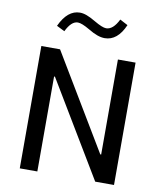

<svg xmlns="http://www.w3.org/2000/svg" viewBox="-96 -983 896 1061"><g transform="rotate(10 351.5 -453.0)"><path d="M517.6 -153.3H512.7L192.9 -686.5H87.9V0H186.5V-532.7H191.4L511.2 0H616.7V-686.5H517.6ZM198.7 -789.1C218.3 -829.6 240.2 -849.6 264.6 -849.6C279.3 -849.6 301.3 -840.8 330.6 -823.7C370.1 -799.8 398.9 -790 424.8 -790C472.2 -790 509.8 -820.8 536.6 -882.8L492.2 -906.2C472.2 -865.7 449.2 -845.2 423.3 -845.2C408.7 -845.2 386.2 -854.5 355.5 -872.6C315.9 -896 290 -905.3 266.6 -905.3C220.2 -905.3 182.6 -874 153.8 -811.5Z"/></g></svg>

Font: Estedad Medium
Style: Regular
Weight: 500
Designer: Amin Abedi
Version: Version 7.3